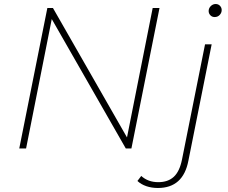

<svg xmlns="http://www.w3.org/2000/svg" viewBox="-20 -740 1135 957"><path d="M76 0 216 -700H244L613 -55L741 -700H775L635 0H607L238 -645L110 0ZM767 197Q736 197 709.5 188Q683 179 665 162L684 137Q718 168 769 168Q817 168 846 141.5Q875 115 887 56L1002 -519H1035L919 61Q893 197 767 197ZM1050 -655Q1037 -655 1028.5 -664Q1020 -673 1020 -685Q1020 -699 1030.5 -709.5Q1041 -720 1055 -720Q1068 -720 1076.5 -711Q1085 -702 1085 -690Q1085 -676 1075 -665.5Q1065 -655 1050 -655Z"/></svg>

Font: Montserrat Thin ExtraLight
Style: Italic
Weight: 250
Italic angle: -11.3°
Version: Version 9.000